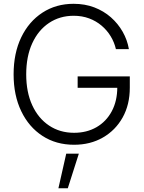

<svg xmlns="http://www.w3.org/2000/svg" viewBox="-20 -758 766 1019"><path d="M373 10.3Q277.8 10.3 205.6 -36.6Q133.3 -83.5 92.8 -167.7Q52.2 -252 52.2 -363.3Q52.2 -476.1 92.8 -560.1Q133.3 -644 205.3 -690.9Q277.3 -737.8 370.6 -737.8Q430.7 -737.8 480.5 -718.8Q530.3 -699.7 568.4 -666.3Q606.4 -632.8 631.1 -589.4Q655.8 -545.9 664.1 -497.1H595.2Q586.9 -533.2 567.6 -565.2Q548.3 -597.2 519.3 -621.8Q490.2 -646.5 452.9 -660.4Q415.5 -674.3 371.1 -674.3Q297.4 -674.3 240.2 -636.2Q183.1 -598.1 151.1 -528.3Q119.1 -458.5 119.1 -363.3Q119.1 -269 151.1 -199.5Q183.1 -129.9 240.5 -91.6Q297.9 -53.2 373 -53.2Q440.4 -53.2 492.2 -83Q543.9 -112.8 573.2 -167.5Q602.5 -222.2 602.5 -295.9L624.5 -292H392.1V-352.5H668.9V-292.5Q668.9 -202.6 630.9 -134.5Q592.8 -66.4 526.1 -28.1Q459.5 10.3 373 10.3ZM290 241.2 331.5 57.6H398.4L339.8 241.2Z"/></svg>

Font: Inter 24pt Light
Style: Regular
Weight: 300
Designer: Rasmus Andersson
Foundry: rsms
Version: Version 4.001;git-66647c0bb